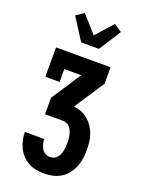

<svg xmlns="http://www.w3.org/2000/svg" viewBox="-180 -854 859 1151"><g transform="rotate(20 250.0 -279.0)"><path d="M252 215Q226 215 200.5 210Q175 205 152.5 193Q130 181 112 162Q94 143 82.5 119.5Q71 96 65.5 71Q60 46 60 20H184Q184 36 187.5 51.5Q191 67 199.5 80.5Q208 94 222 102Q236 110 252 110Q265 110 276.5 105Q288 100 296.5 90.5Q305 81 310 69Q315 57 317.5 45Q320 33 321 20.5Q322 8 322 -5Q322 -18 321 -31Q320 -44 317 -56Q314 -68 309 -80Q304 -92 295.5 -101.5Q287 -111 275 -116Q263 -121 250 -121H137V-226L261 -415H153V-333H62V-520H410V-415L286 -226V-224Q311 -221 334.5 -211.5Q358 -202 377 -185.5Q396 -169 410 -148Q424 -127 432 -103.5Q440 -80 443 -55Q446 -30 446 -5Q446 23 442 50.5Q438 78 427.5 104Q417 130 399.5 152Q382 174 358.5 188.5Q335 203 307.5 209Q280 215 252 215ZM193 -600 104 -740 154 -773 250 -665 346 -773 396 -740 307 -600Z"/></g></svg>

Font: Iosevka Curly Slab Extrabold
Style: Regular
Weight: 800
Monospace: yes
Designer: Belleve Invis
Foundry: Belleve Invis
Version: Version 22.1.2; ttfautohint (v1.8.4)